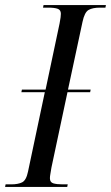

<svg xmlns="http://www.w3.org/2000/svg" viewBox="-46 -734 436 754"><path d="M-26 0 -24 -10H-2Q25 -10 41 -18Q57 -26 64 -60L130 -372H38L40 -382H133L188 -642Q191 -657 192 -666Q193 -675 193 -680Q193 -695 180.5 -699.5Q168 -704 144 -704H123L125 -714H370L368 -704H346Q318 -704 302 -695Q286 -686 278 -648L221 -382H310L308 -372H219L156 -76Q154 -63 152 -52Q150 -41 150 -34Q150 -18 163.5 -14Q177 -10 200 -10H220L218 0Z"/></svg>

Font: Noto Serif Display ExtraCondensed
Style: Italic
Weight: 400
Width: 2
Italic angle: -12°
Designer: Monotype Design Team
Foundry: Monotype Imaging Inc.
Version: Version 2.009